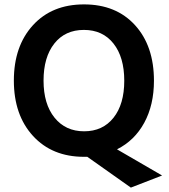

<svg xmlns="http://www.w3.org/2000/svg" viewBox="-20 -706 769 873"><path d="M361.5 -570Q276 -570 227 -508Q178 -446 178 -339.5Q178 -233 228 -171Q278 -109 362.5 -109Q447 -109 496 -170.5Q545 -232 545 -339Q545 -446 496 -508Q447 -570 361.5 -570ZM680 -339Q680 -229 636 -148Q592 -67 512 -27L717 92L575 147L377 7H362Q217 7 130 -88Q43 -183 43 -339.5Q43 -496 129.5 -591Q216 -686 362 -686Q508 -686 594 -591.5Q680 -497 680 -339Z"/></svg>

Font: Hind Guntur SemiBold
Style: Regular
Weight: 600
Designer: Manushi Parikh, Hitesh Malaviya
Foundry: Indian Type Foundry
Version: Version 1.000;PS 1.0;hotconv 1.0.86;makeotf.lib2.5.63406; tt